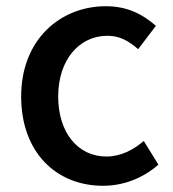

<svg xmlns="http://www.w3.org/2000/svg" viewBox="-20 -584 557 617"><path d="M311 13C375 13 438 -10 489 -55L442 -131C409 -103 369 -81 322 -81C230 -81 167 -158 167 -274C167 -391 234 -469 325 -469C364 -469 393 -453 424 -426L481 -501C441 -536 392 -564 320 -564C175 -564 48 -458 48 -274C48 -93 162 13 311 13Z"/></svg>

Font: Spoqa Han Sans Neo Medium
Style: Regular
Weight: 500
Designer: [Spoqa Han Sans Neo] Dong-huui Kim  Younghwa Kang  Yujin Lee  [Noto Sans] Ryoko NISHIZUKA  (kana & ideographs); Paul D. 
Foundry: Spoqa (http://www.spoqa-han-sans.com)
Version: Version 1.000